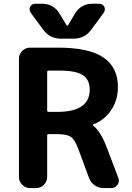

<svg xmlns="http://www.w3.org/2000/svg" viewBox="-20 -1004 690 1004"><path d="M234.4 -302.7Q226.6 -302.7 226.6 -294.9V-78.1Q226.6 -54.7 209.5 -37.6Q192.4 -20.5 168.9 -20.5H136.7Q113.3 -20.5 96.2 -37.6Q79.1 -54.7 79.1 -78.1V-697.3Q79.1 -720.7 96.2 -737.8Q113.3 -754.9 136.7 -754.9H282.2Q446.3 -754.9 521.5 -703.1Q596.7 -651.4 596.7 -548.8Q596.7 -477.5 557.6 -422.9Q522.5 -374 467.8 -353.5Q465.8 -353.5 465.3 -351.1Q464.8 -348.6 466.8 -347.7Q505.9 -317.4 537.1 -236.3L598.6 -74.2Q601.6 -66.4 601.6 -59.6Q601.6 -47.9 594.7 -38.1Q582 -20.5 561.5 -20.5H522.5Q496.1 -20.5 475.1 -35.2Q454.1 -49.8 445.3 -74.2L387.7 -229.5Q371.1 -274.4 350.1 -288.6Q329.1 -302.7 275.4 -302.7ZM292 -634.8H234.4Q226.6 -634.8 226.6 -627V-425.8Q226.6 -418.9 234.4 -418.9H279.3Q449.2 -418.9 449.2 -535.2Q449.2 -586.9 413.6 -610.8Q377.9 -634.8 292 -634.8ZM328.1 -872.1Q329.1 -870.1 332 -870.1Q335 -870.1 335.9 -872.1L373 -934.6Q386.7 -958 410.2 -971.2Q433.6 -984.4 460 -984.4H499Q516.6 -984.4 525.4 -968.8Q528.3 -961.9 528.3 -955.1Q528.3 -946.3 522.5 -937.5L457 -848.6Q422.9 -801.8 365.2 -801.8H297.9Q240.2 -801.8 206.1 -848.6L140.6 -937.5Q134.8 -946.3 134.8 -955.1Q134.8 -961.9 137.7 -968.8Q146.5 -984.4 164.1 -984.4H203.1Q229.5 -984.4 252.9 -971.2Q276.4 -958 290 -934.6Z"/></svg>

Font: Gen Jyuu Gothic Bold
Style: Bold
Weight: 700
Designer: [Source Han Sans]
Ryoko NISHIZUKA  (kana & ideographs); Paul D. Hunt (Latin, Greek & Cyrillic); Wenlong ZHANG  (bopomofo
Version: Version 1.002.20150607